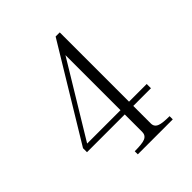

<svg xmlns="http://www.w3.org/2000/svg" viewBox="-201 -865 997 997"><g transform="rotate(-45 298.0 -366.0)"><path d="M237.3 1H494.1V-22.5Q442.4 -22.5 422.9 -30.3Q398.4 -39.1 398.4 -64.5V-193.4H528.3V-224.6H398.4V-733.4H368.2L58.6 -222.7V-193.4H335.9V-65.4Q335.9 -40 313.5 -30.3Q293 -21.5 237.3 -21.5ZM335.9 -628.9V-224.6H90.8Z"/></g></svg>

Font: Batang
Style: Regular
Weight: 400
Version: Version 2.21